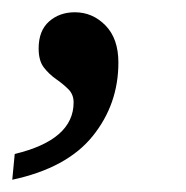

<svg xmlns="http://www.w3.org/2000/svg" viewBox="-47 -147 303 313"><path d="M-27 146 -23 104Q73 81 73 20Q73 7 64.5 -1.5Q56 -10 44.5 -18Q33 -26 24.5 -37Q16 -48 16 -68Q16 -97 33 -112Q50 -127 75 -127Q104 -127 125 -105.5Q146 -84 146 -45Q146 23 104 75Q62 127 -27 146Z"/></svg>

Font: Noto Serif Tamil SemiCondensed
Style: Italic
Weight: 400
Width: 4
Italic angle: -12°
Designer: Indian Type Foundry, Tom Grace, and the Monotype Design Team
Foundry: Monotype Imaging Inc.
Version: Version 2.003; ttfautohint (v1.8.4.7-5d5b)